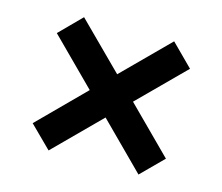

<svg xmlns="http://www.w3.org/2000/svg" viewBox="-86 -747 921 795"><g transform="rotate(15 375.0 -349.5)"><path d="M182.3 -64.5 89.5 -156.5 282.3 -350 89.5 -542.7 181.5 -635.5 375 -442.7 567.7 -635.5 660.5 -542.7 467.7 -350 660.5 -157.3 567.7 -64.5 375 -257.3Z"/></g></svg>

Font: Martian Mono SemiExpanded
Style: Regular
Weight: 400
Width: 6
Monospace: yes
Designer: Roman Shamin
Foundry: Evil Martians
Version: Version 1.000